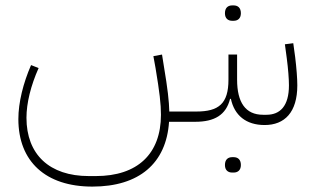

<svg xmlns="http://www.w3.org/2000/svg" viewBox="-20 -451 1166 711"><path d="M840 -374H845C861 -374 872 -383 872 -402C872 -422 861 -431 845 -431H840C824 -431 813 -422 813 -402C813 -383 824 -374 840 -374ZM840 188H845C861 188 872 179 872 160C872 140 861 131 845 131H840C824 131 813 140 813 160C813 179 824 188 840 188ZM960 12C1034 12 1081 -35 1081 -135C1081 -160 1078 -199 1073 -240L1066 -291L1035 -287L1042 -235C1047 -197 1050 -158 1050 -135C1050 -58 1017 -26 967 -26H954C889 -26 858 -72 858 -156V-249H826V-156C826 -67 790 -38 707 -38H607C606 -76 601 -122 587 -205L580 -249L548 -243L556 -199C571 -109 576 -66 576 -26C576 119 489 201 335 201H309C163 201 78 121 78 -15C78 -69 94 -134 123 -199L95 -210C66 -143 48 -72 48 -10C48 147 149 240 322 240C495 240 596 154 606 0H703C774 0 817 -25 832 -85H835C848 -24 891 12 960 12Z"/></svg>

Font: IBM Plex Arabic ExtraLight
Style: Regular
Weight: 200
Designer: Mike Abbink, Paul van der Laan, Pieter van Rosmalen, Wael Morcos, Khajak Apelian
Foundry: Bold Monday
Version: Version 1.0